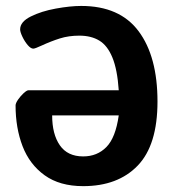

<svg xmlns="http://www.w3.org/2000/svg" viewBox="-20 -635 623 656"><path d="M33.2 -274.9Q33.2 -282.2 41.7 -294.7Q50.3 -307.1 61 -316.9Q71.8 -326.7 77.6 -326.7H385.7Q380.9 -397.5 364 -438.5Q347.2 -479.5 319.3 -496.3Q291.5 -513.2 251 -513.2Q214.8 -513.2 184.6 -503.7Q154.3 -494.1 122.6 -479.5Q99.6 -468.8 93.8 -468.8Q85 -468.8 74.5 -481.2Q64 -493.7 56.4 -509.8Q48.8 -525.9 48.8 -534.7Q48.8 -560.5 85 -578.6Q121.1 -596.7 170.7 -605.7Q220.2 -614.7 257.3 -614.7Q389.2 -614.7 453.6 -528.3Q518.1 -441.9 518.1 -288.1Q518.1 -139.2 450.4 -69.1Q382.8 1 264.2 1Q184.1 1 132.6 -36.1Q81.1 -73.2 57.1 -135.5Q33.2 -197.8 33.2 -274.9ZM385.7 -240.7H158.2Q158.2 -176.3 184.6 -138.4Q210.9 -100.6 264.2 -100.6Q312 -100.6 343.5 -132.6Q375 -164.6 385.7 -240.7Z"/></svg>

Font: Jaldi
Style: Bold
Weight: 400
Designer: Pablo Cosgaya and Nicolas Silva
Foundry: Omnibus-Type
Version: Version 1.007